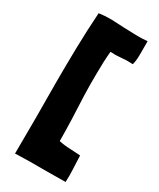

<svg xmlns="http://www.w3.org/2000/svg" viewBox="-184 -769 688 831"><g transform="rotate(30 160.5 -353.5)"><path d="M293.9 -66.4Q293 -99.6 291 -131.8Q266.6 -133.8 238.3 -134.8Q210 -135.7 183.6 -141.6Q183.6 -142.6 183.6 -142.6Q183.6 -192.4 181.6 -248Q178.7 -303.7 176.8 -362.3Q174.8 -420.9 175.8 -477.5Q175.8 -535.2 180.7 -585.9Q181.6 -585.9 181.6 -585.9Q208 -584 235.4 -586.9Q262.7 -589.8 288.1 -587.9Q289.1 -587.9 290 -587.9Q290 -587.9 291 -587.9Q296.9 -607.4 296.9 -640.6Q296.9 -673.8 296.9 -706.1Q267.6 -703.1 238.3 -704.1Q208 -705.1 176.8 -706.1Q147.5 -708 116.2 -709Q112.3 -709 109.4 -709Q81.1 -709 52.7 -705.1Q52.7 -705.1 52.7 -704.1Q46.9 -618.2 44.9 -529.3Q43 -441.4 43 -351.6Q43 -262.7 43.9 -174.8Q43.9 -85.9 43 -2Q43 -1 43 2Q53.7 1 74.2 1Q94.7 0 118.2 0Q140.6 0 162.1 0Q183.6 0 197.3 0Q229.5 0 293.9 -1Q295.9 -33.2 293.9 -66.4Z"/></g></svg>

Font: Londrina Solid
Style: NNS
Weight: 400
Designer: Marcelo Magalhaes
Version: Version 1.002